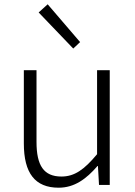

<svg xmlns="http://www.w3.org/2000/svg" viewBox="-20 -861 629 894"><path d="M253 13C327 13 382 -28 434 -88H436L441 0H491V-534H432V-143C372 -71 327 -39 266 -39C184 -39 150 -90 150 -200V-534H91V-193C91 -55 143 13 253 13ZM321 -635 353 -665 202 -841 160 -803Z"/></svg>

Font: GenYoGothic2 TW L
Style: Regular
Weight: 300
Version: Version 2.100;PS 2.1;hotconv 16.6.51;makeotf.lib2.5.65220 DE